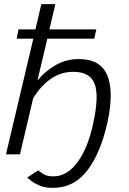

<svg xmlns="http://www.w3.org/2000/svg" viewBox="-20 -750 625 933"><path d="M9 0 142 -562H61L70 -607H152L181 -730H249L220 -607H448L438 -562H210L162 -359Q201 -406 252 -434.5Q303 -463 363 -463Q468 -463 501 -384.5Q534 -306 503 -159Q470 -8 405 77.5Q340 163 236 163Q199 163 173 152Q147 141 132 129Q117 117 112 113L165 78Q172 83 189.5 95Q207 107 240 107Q306 107 357 37.5Q408 -32 433 -151Q462 -283 440 -342Q418 -401 336 -401Q276 -401 226.5 -366.5Q177 -332 141 -272L77 0Z"/></svg>

Font: Raleway
Style: Italic
Weight: 400
Italic angle: -12°
Designer: Matt McInerney, Pablo Impallari, Rodrigo Fuenzalida
Foundry: Matt McInerney, Pablo Impallari, Rodrigo Fuenzalida
Version: Version 4.026